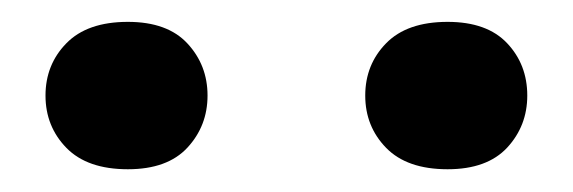

<svg xmlns="http://www.w3.org/2000/svg" viewBox="-20 -756 516 173"><path d="M95.2 -736.3Q130.9 -736.3 148.9 -716.8Q167 -697.3 167 -669.9Q167 -642.6 148.9 -623Q130.9 -603.5 95.2 -603.5Q58.6 -603.5 39.8 -622.8Q21 -642.1 21 -669.9Q21 -697.8 39.8 -717Q58.6 -736.3 95.2 -736.3ZM383.3 -736.3Q418.9 -736.3 437 -717Q455.1 -697.8 455.1 -669.9Q455.1 -642.6 437 -623Q418.9 -603.5 383.3 -603.5Q346.7 -603.5 327.9 -622.8Q309.1 -642.1 309.1 -669.9Q309.1 -697.8 327.9 -717Q346.7 -736.3 383.3 -736.3Z"/></svg>

Font: Coustard
Style: Regular
Weight: 400
Foundry: vernon adams
Version: Version 1.001